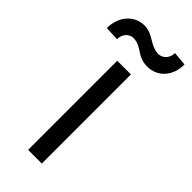

<svg xmlns="http://www.w3.org/2000/svg" viewBox="-275 -788 831 831"><g transform="rotate(45 140.5 -373.0)"><path d="M98 0H181.8V-545.5H98ZM31.2 -610.8C31.2 -640.6 51.1 -664.8 78.1 -664.8C132.1 -664.8 142 -619.3 207.4 -619.3C268.5 -619.3 315.3 -666.2 315.3 -740.1L251.4 -745.7C251.4 -715.9 230.1 -691.8 203.1 -691.8C152 -691.8 127.8 -737.2 73.9 -737.2C12.8 -737.2 -34.1 -686.1 -34.1 -613.6Z"/></g></svg>

Font: Karasuma Gothic
Style: Regular
Weight: 400
Designer: Rasmus Andersson, Ryoko Nishizuka
Foundry: Genbu
Version: Version 1.00